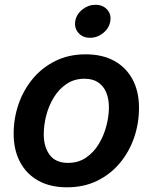

<svg xmlns="http://www.w3.org/2000/svg" viewBox="-20 -779 644 810"><path d="M262.7 11.2Q191.9 11.2 141.6 -16.8Q91.3 -44.9 64.5 -95.7Q37.6 -146.5 37.6 -214.4Q37.6 -279.8 58.3 -339.8Q79.1 -399.9 118.7 -447.3Q158.2 -494.6 214.4 -522.2Q270.5 -549.8 341.3 -549.8Q412.1 -549.8 462.4 -522Q512.7 -494.1 539.6 -443.4Q566.4 -392.6 566.4 -324.2Q566.4 -258.3 545.7 -198.2Q524.9 -138.2 485.4 -90.8Q445.8 -43.5 389.6 -16.1Q333.5 11.2 262.7 11.2ZM267.1 -91.8Q310.5 -91.8 343 -114Q375.5 -136.2 396.7 -171.4Q418 -206.5 428.7 -247.6Q439.5 -288.6 439.5 -326.2Q439.5 -361.8 428.2 -388.9Q417 -416 394.3 -431.4Q371.6 -446.8 336.4 -446.8Q293.5 -446.8 261 -425Q228.5 -403.3 207 -367.9Q185.5 -332.5 175 -291.7Q164.6 -251 164.6 -212.4Q164.6 -159.2 189.7 -125.5Q214.8 -91.8 267.1 -91.8ZM359.9 -619.6Q329.1 -619.6 311 -640.1Q293 -660.6 297.4 -689.5Q302.2 -718.8 327.4 -738.8Q352.5 -758.8 382.8 -758.8Q413.6 -758.8 431.9 -738.8Q450.2 -718.8 445.3 -689.5Q440.9 -660.6 415.8 -640.1Q390.6 -619.6 359.9 -619.6Z"/></svg>

Font: Inter 16pt SemiBold
Style: Italic
Weight: 600
Italic angle: -9.3988°
Version: Version 4.001;git-66647c0bb